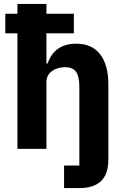

<svg xmlns="http://www.w3.org/2000/svg" viewBox="-20 -760 642 980"><path d="M307 200V85H385V-317Q385 -369 368.5 -393Q352 -417 312 -417Q273 -417 245 -397Q217 -377 217 -340V0H69V-590H7V-690H69V-740H217V-690H357V-590H217V-436H223Q258 -537 369 -537Q449 -537 491 -483Q533 -429 533 -329V56Q533 200 385 200Z"/></svg>

Font: Anuphan
Style: Bold
Weight: 700
Designer: Mike Abbink, Paul van der Laan, Pieter van Rosmalen, Mint Tantisuwanna
Foundry: Bold Monday; Cadson Demak
Version: Version 3.002;hotconv 1.0.109;makeotfexe 2.5.65596